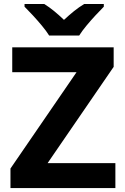

<svg xmlns="http://www.w3.org/2000/svg" viewBox="-20 -954 636 974"><path d="M565.3 0H33.1V-99.1L368.2 -587.6H42.1V-714H556.6V-614.9L221.4 -126.4H565.3ZM229.4 -773.6Q215.1 -796.6 192.8 -823.4Q170.5 -850.2 146.8 -875.9Q123.1 -901.6 104.5 -920V-933.6H204.8Q230.8 -917.2 254.8 -897.5Q278.9 -877.8 304.5 -853.2Q330.9 -877.8 355.8 -897.8Q380.8 -917.8 406.8 -933.6H506.6V-920Q488.8 -902.2 464.9 -876.5Q441 -850.8 418.5 -823.7Q396 -796.6 381.6 -773.6Z"/></svg>

Font: Noto Sans Khmer
Style: Regular
Weight: 400
Designer: Danh Hong and the Monotype Design Team
Foundry: Monotype Imaging Inc.
Version: Version 2.003